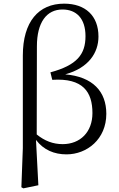

<svg xmlns="http://www.w3.org/2000/svg" viewBox="-20 -825 653 1051"><path d="M97 200 108 206 190 189 177 -59C219 -4 277 20 344 20C456 20 562 -63 562 -202C562 -324 488 -405 337 -418C465 -453 519 -536 519 -625C519 -739 447 -805 331 -805C191 -805 105 -706 105 -521V-14ZM181 -89 182 -571C182 -704 236 -773 322 -773C398 -773 448 -724 448 -627C448 -526 400 -468 256 -429L266 -388C435 -399 486 -321 486 -206C486 -102 419 -36 323 -36C270 -36 224 -54 181 -89Z"/></svg>

Font: Noto Serif CJK TC
Style: Regular
Weight: 400
Designer: Ryoko NISHIZUKA 西塚涼子 (kana & ideographs); Frank Grießhammer (Latin, Greek & Cyrillic); Wenlong ZHANG 张文龙 (bopomofo); San
Foundry: Adobe
Version: Version 2.001;hotconv 1.1.0;makeotfexe 2.6.0